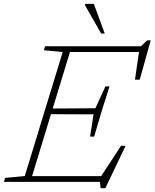

<svg xmlns="http://www.w3.org/2000/svg" viewBox="-47 -936 796 988"><path d="M275.5 -668 178.5 -677.5 185 -698H322L109 0H-27L-21 -20.5L80.5 -30ZM671.5 -690 687 -668.5H279L288.5 -698H678.5L710.5 -728.5H728.5L672 -526H647.5ZM471 32.5 467 0H75L84.5 -29.5H504L466 -18L576 -186L599 -185L495 32.5ZM437.5 -233H416.5L434.5 -347.5L207 -348.5L216.5 -377.5L444 -379L495.5 -491.5H516.5L475.5 -362ZM492 -763.5H473.5L391 -908V-916H436Z"/></svg>

Font: Newsreader 9pt ExtraLight
Style: Italic
Weight: 250
Italic angle: -17°
Designer: Hugues Gentile
Foundry: Production Type
Version: Version 1.003